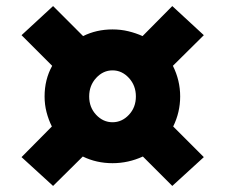

<svg xmlns="http://www.w3.org/2000/svg" viewBox="-20 -654 744 633"><path d="M155 -41 51 -136 151 -237Q140 -259 133.5 -284Q127 -309 127 -336Q127 -392 152 -437L51 -538L155 -634L254 -535Q298 -557 351 -557Q378 -557 403 -551Q428 -545 450 -535L548 -634L652 -538L550 -437Q574 -389 574 -336Q574 -284 551 -237L652 -136L548 -41L451 -138Q403 -116 351 -116Q298 -116 253 -138ZM351 -251Q382 -251 405 -275.5Q428 -300 428 -336Q428 -372 405 -397Q382 -422 351 -422Q320 -422 297 -397Q274 -372 274 -336Q274 -300 297 -275.5Q320 -251 351 -251Z"/></svg>

Font: Lil Grotesk Black
Style: Regular
Weight: 900
Designer: Bastien Sozeau
Foundry: NBR — Bastien Sozeau
Version: Version 3.003; ttfautohint (v1.8.4.7-5d5b);gftools[0.9.33]